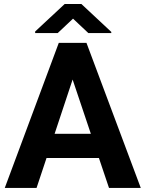

<svg xmlns="http://www.w3.org/2000/svg" viewBox="-20 -921 713 941"><path d="M378.9 -901.4H296.9L152.3 -766.6V-758.8H262.7L337.9 -829.6L413.1 -758.8H525.4V-764.6ZM514.2 0H669.9L403.8 -710.9H268.1L3.4 0H159.2L208 -146.5H464.8ZM335.9 -531.2 425.3 -265.1H247.6Z"/></svg>

Font: Roboto
Style: Bold
Weight: 700
Designer: Google
Version: Version 2.137; 2017